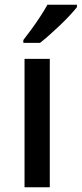

<svg xmlns="http://www.w3.org/2000/svg" viewBox="-20 -786 343 806"><path d="M189 0H83V-539H189ZM303 -756Q292 -742 273.5 -722Q255 -702 232.5 -680.5Q210 -659 188 -639.5Q166 -620 148 -606H78V-618Q93 -637 112 -663Q131 -689 149 -716.5Q167 -744 179 -766H303Z"/></svg>

Font: Noto Sans Armenian Medium
Style: Regular
Weight: 500
Designer: Monotype Design Team
Foundry: Monotype Imaging Inc.
Version: Version 2.007